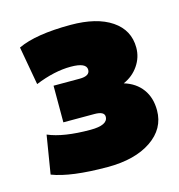

<svg xmlns="http://www.w3.org/2000/svg" viewBox="-74 -775 528 566"><g transform="rotate(-15 190.0 -492.5)"><path d="M188 -275.9Q75.7 -275.9 19 -297.9L38.1 -415Q84.5 -395 167 -395Q220.2 -395 220.2 -420.9Q220.2 -437 189.9 -437H95.2V-548.8H174.8Q206.1 -548.8 206.1 -567.9Q206.1 -589.8 158.2 -589.8Q108.4 -589.8 49.8 -565.9L28.8 -683.1Q83.5 -709 189.9 -709Q269.5 -709 314.7 -678.5Q359.9 -647.9 359.9 -594.2Q359.9 -564.5 342.8 -539.6Q325.7 -514.6 296.9 -502Q332.5 -491.2 351.8 -464.8Q371.1 -438.5 371.1 -399.9Q371.1 -343.8 321 -309.8Q271 -275.9 188 -275.9Z"/></g></svg>

Font: Mulish ExtraBlack
Style: Regular
Weight: 1000
Designer: Vernon Adams
Foundry: Vernon Adams
Version: Version 3.603; ttfautohint (v1.8.3)